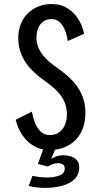

<svg xmlns="http://www.w3.org/2000/svg" viewBox="-20 -726 490 943"><path d="M225.6 11Q179.1 11 144.9 -9.8Q110.7 -30.5 88.7 -64.4Q66.7 -98.4 57 -137.7L136.6 -177.6Q140.9 -152.1 150.9 -125.5Q160.9 -98.9 178.8 -80.8Q196.6 -62.7 224.1 -62.7Q252.1 -62.7 270.9 -76.5Q289.6 -90.2 299.1 -112.8Q308.5 -135.4 308.5 -162Q308.5 -195.9 297.4 -223.6Q286.4 -251.4 262 -276.8Q237.6 -302.3 198.2 -329.8Q171.1 -349.1 147.8 -370.8Q124.4 -392.5 106.9 -418Q89.4 -443.6 79.6 -473.8Q69.7 -503.9 69.7 -540Q69.7 -570.6 78 -596.5Q86.4 -622.4 101.4 -642.7Q116.4 -663.1 136.8 -677.2Q157.1 -691.4 181.4 -698.7Q205.8 -706 232.4 -706Q280.7 -706 314.3 -683.6Q347.9 -661.2 367.3 -627.6Q386.8 -594 392.9 -559.9L313.1 -524.6Q309.5 -549.6 300.4 -574.4Q291.2 -599.2 274.6 -615.8Q258 -632.3 232.4 -632.3Q216.1 -632.3 202.5 -626Q188.9 -619.8 179.2 -607.9Q169.5 -596 164.2 -579.2Q159 -562.5 159 -541.7Q159 -513.4 170.4 -488.2Q181.7 -463.1 203.4 -440.5Q225.1 -417.8 255.9 -396.4Q279 -380.5 300.2 -363Q321.4 -345.4 339.6 -325.5Q357.7 -305.5 371.1 -282.2Q384.5 -258.9 392 -231.5Q399.4 -204.1 399.4 -171.4Q399.4 -135.1 390.4 -106Q381.3 -76.9 365 -55Q348.6 -33.1 326.7 -18.5Q304.8 -3.9 279.1 3.5Q253.4 11 225.6 11ZM194.6 0.4H254L215.4 91.9L165.9 79.1ZM215.4 91.9 228.6 56.6Q238.4 48.6 255.8 42.6Q273.2 36.7 292.6 36.7Q311.6 36.7 329.1 42.4Q346.6 48.1 357.9 60.9Q369.1 73.6 369.1 95.4Q369.1 131.5 346 153.9Q322.9 176.2 285.2 186.5Q247.6 196.8 203.6 196.8Q183 196.8 162.2 194.5Q141.4 192.1 121.1 187.4L139.4 137.6Q157.1 141.4 175.2 143.5Q193.4 145.6 209.9 145.6Q246.5 145.6 272.2 135.8Q297.9 126 297.9 102.1Q297.9 87.2 288.4 81.3Q279 75.4 265 75.4Q251.6 75.4 237.2 80.7Q222.7 86 215.4 91.9Z"/></svg>

Font: League Mono Thin Condensed
Style: Regular
Weight: 100
Width: 1
Designer: Tyler Finck
Foundry: The League of Moveable Type / Tyler Finck
Version: Version 2.300;RELEASE